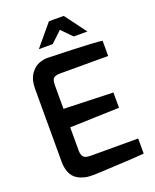

<svg xmlns="http://www.w3.org/2000/svg" viewBox="-168 -1024 903 1122"><g transform="rotate(-20 283.5 -463.5)"><path d="M66 -136V-588Q66 -643 89.5 -677Q113 -711 142.5 -721.5Q172 -732 191 -732Q210 -732 351 -727Q492 -722 533 -716V-621H234Q197 -621 188 -603Q182 -589 182 -565V-420L489 -410V-315L182 -305V-160Q183 -118 210 -111Q223 -108 244 -108H533V-14Q501 -10 292 0L223 3Q215 3 204.5 3Q194 3 178 1.5Q162 0 140 -8.5Q118 -17 102 -31Q66 -65 66 -136ZM166 -797 277 -930H369L468 -797H383L320 -861L252 -797Z"/></g></svg>

Font: Exo
Style: DemiBold
Weight: 600
Designer: Natanael Gama
Version: Version 1.00